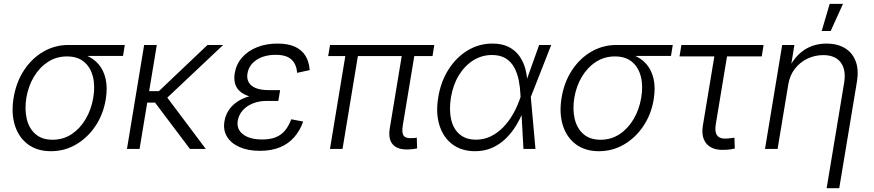

<svg xmlns="http://www.w3.org/2000/svg" viewBox="-20 -775 4546 999"><path d="M245.1 11.7Q173.8 11.7 125.7 -23.9Q77.6 -59.6 57.6 -122.1Q37.6 -184.6 50.8 -266.1Q64.5 -348.1 105.2 -409.9Q146 -471.7 205.8 -506.3Q265.6 -541 336.4 -541H629.4L620.1 -483.9H393.6L328.6 -481.4Q273.4 -481.4 229.5 -452.9Q185.5 -424.3 156.5 -375.7Q127.4 -327.1 117.2 -266.6Q107.4 -206.1 119.1 -156.5Q130.9 -106.9 164.6 -77.4Q198.2 -47.9 253.4 -47.9Q309.1 -47.9 353 -77.1Q397 -106.4 426 -156Q455.1 -205.6 465.3 -266.6Q475.6 -327.6 463.4 -376.2Q451.2 -424.8 417.5 -453.1Q383.8 -481.4 328.6 -481.4L330.6 -504.4Q382.8 -504.4 424.3 -488.3Q465.8 -472.2 492.7 -440.9Q519.5 -409.7 529.8 -363.8Q540 -317.9 530.3 -258.3Q517.6 -180.7 476.8 -119.6Q436 -58.6 376 -23.4Q315.9 11.7 245.1 11.7Z M795.9 -541 706.1 0H640.6L730 -541ZM1141.1 -541 823.2 -241.2H719.2L728.5 -300.8H806.6L1059.6 -541ZM968.3 0 783.7 -245.1 830.6 -293.5 1050.8 0Z M1332 9.8Q1270.5 9.8 1226.3 -9.8Q1182.1 -29.3 1161.1 -64Q1140.1 -98.6 1147.9 -144Q1152.3 -172.4 1167.7 -197.8Q1183.1 -223.1 1210.4 -242.9Q1237.8 -262.7 1278.1 -274.2Q1318.4 -285.6 1373 -285.6H1434.1L1428.2 -250H1368.7Q1328.6 -250 1296.1 -237.1Q1263.7 -224.1 1243.2 -201.2Q1222.7 -178.2 1217.3 -147.9Q1209.5 -103.5 1244.1 -76.4Q1278.8 -49.3 1344.2 -49.3Q1388.2 -49.3 1417 -61.8Q1445.8 -74.2 1464.4 -97.7Q1482.9 -121.1 1495.6 -154.3L1557.6 -142.6Q1541 -95.7 1511 -61.3Q1481 -26.9 1436.5 -8.5Q1392.1 9.8 1332 9.8ZM1370.1 -262.2Q1316.4 -262.2 1281.5 -272.5Q1246.6 -282.7 1227.3 -300.8Q1208 -318.8 1202.4 -342.5Q1196.8 -366.2 1201.2 -394Q1209.5 -441.9 1240 -476.3Q1270.5 -510.7 1317.9 -529.5Q1365.2 -548.3 1423.8 -548.3Q1479.5 -548.3 1515.4 -531.5Q1551.3 -514.6 1569.8 -483.9Q1588.4 -453.1 1591.3 -410.2L1525.9 -396Q1522.5 -441.4 1496.1 -465.6Q1469.7 -489.7 1414.6 -489.7Q1354.5 -489.7 1314.5 -463.1Q1274.4 -436.5 1267.6 -392.1Q1261.2 -352.5 1289.3 -329.3Q1317.4 -306.2 1378.4 -306.2H1437.5L1430.2 -262.2Z M2107.9 2.4Q2049.8 5.4 2024.2 -22.9Q1998.5 -51.3 2008.3 -108.9L2076.2 -519.5H2141.6L2075.7 -122.1Q2069.3 -83 2080.8 -68.4Q2092.3 -53.7 2124 -56.6Q2133.8 -56.6 2138.4 -57.1Q2143.1 -57.6 2148.4 -59.1L2150.4 -2.9Q2142.6 -1 2131.6 0.5Q2120.6 2 2107.9 2.4ZM1696.8 0 1782.7 -519.5H1848.1L1762.2 0ZM1687.5 -483.4 1697.3 -541H2239.7L2230.5 -483.4Z M2452.1 11.7Q2381.3 11.7 2333.7 -24.2Q2286.1 -60.1 2266.4 -123.5Q2246.6 -187 2260.3 -269Q2273.9 -351.6 2314.2 -414.3Q2354.5 -477.1 2413.3 -512.7Q2472.2 -548.3 2542 -548.3Q2592.3 -548.3 2626.7 -530.8Q2661.1 -513.2 2682.4 -483.4Q2703.6 -453.6 2713.4 -416.7Q2723.1 -379.9 2724.1 -340.3H2747.1L2741.7 -272L2766.1 0H2703.6L2688 -281.2Q2686.5 -319.8 2679.2 -356.7Q2671.9 -393.6 2655.8 -423.6Q2639.6 -453.6 2611.3 -471.2Q2583 -488.8 2539.6 -488.8Q2487.3 -488.8 2442.9 -461.2Q2398.4 -433.6 2367.9 -384Q2337.4 -334.5 2326.2 -267.6Q2315.9 -201.7 2327.6 -152.3Q2339.4 -103 2372.1 -75.7Q2404.8 -48.3 2456.5 -48.3Q2498 -48.3 2533.2 -65.4Q2568.4 -82.5 2597.2 -111.8Q2626 -141.1 2647.9 -179Q2669.9 -216.8 2684.1 -257.8L2785.2 -541H2848.1L2741.2 -269L2724.6 -201.7H2704.1Q2688.5 -159.7 2665 -121.3Q2641.6 -83 2610.4 -53Q2579.1 -22.9 2539.8 -5.6Q2500.5 11.7 2452.1 11.7Z M3096.2 11.7Q3024.9 11.7 2976.8 -23.9Q2928.7 -59.6 2908.7 -122.1Q2888.7 -184.6 2901.9 -266.1Q2915.5 -348.1 2956.3 -409.9Q2997.1 -471.7 3056.9 -506.3Q3116.7 -541 3187.5 -541H3480.5L3471.2 -483.9H3244.6L3179.7 -481.4Q3124.5 -481.4 3080.6 -452.9Q3036.6 -424.3 3007.6 -375.7Q2978.5 -327.1 2968.3 -266.6Q2958.5 -206.1 2970.2 -156.5Q2981.9 -106.9 3015.6 -77.4Q3049.3 -47.9 3104.5 -47.9Q3160.2 -47.9 3204.1 -77.1Q3248 -106.4 3277.1 -156Q3306.2 -205.6 3316.4 -266.6Q3326.7 -327.6 3314.5 -376.2Q3302.2 -424.8 3268.6 -453.1Q3234.9 -481.4 3179.7 -481.4L3181.6 -504.4Q3233.9 -504.4 3275.4 -488.3Q3316.9 -472.2 3343.8 -440.9Q3370.6 -409.7 3380.9 -363.8Q3391.1 -317.9 3381.3 -258.3Q3368.7 -180.7 3327.9 -119.6Q3287.1 -58.6 3227.1 -23.4Q3167 11.7 3096.2 11.7Z M3752.4 4.4Q3688 8.3 3657.5 -25.6Q3627 -59.6 3637.2 -122.1L3696.8 -481.4H3515.6L3525.4 -541H3953.1L3943.4 -481.4H3762.7L3704.1 -127Q3697.8 -87.9 3711.9 -69.6Q3726.1 -51.3 3763.7 -54.2Q3771 -54.7 3781.5 -55.9Q3792 -57.1 3801.3 -58.6L3803.2 -2Q3792.5 0.5 3779.3 2.4Q3766.1 4.4 3752.4 4.4Z M4081.5 -335.4 4025.9 0H3960.4L4049.8 -541H4113.3L4092.8 -414.6H4081.5Q4104.5 -461.9 4135.3 -491.5Q4166 -521 4202.6 -534.7Q4239.3 -548.3 4280.3 -548.3Q4335.4 -548.3 4374.8 -525.4Q4414.1 -502.4 4431.6 -458Q4449.2 -413.6 4438.5 -348.6L4346.7 204.1H4281.2L4372.1 -343.8Q4383.3 -411.6 4354.5 -450Q4325.7 -488.3 4263.2 -488.3Q4220.7 -488.3 4182.1 -470.2Q4143.6 -452.1 4116.5 -418Q4089.4 -383.8 4081.5 -335.4ZM4255.4 -613.8 4296.9 -754.9H4366.2L4302.2 -613.8Z"/></svg>

Font: Inter 17pt Light
Style: Italic
Weight: 300
Italic angle: -9.3988°
Version: Version 4.001;git-66647c0bb